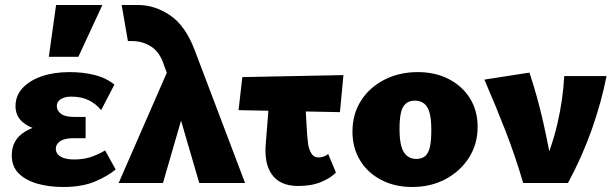

<svg xmlns="http://www.w3.org/2000/svg" viewBox="-20 -731 2459 767"><path d="M232 16Q175 16 128.5 2.5Q82 -11 54.5 -38.5Q27 -66 27 -111Q27 -173 80.5 -205.5Q134 -238 219 -238V-202Q174 -202 133 -212.5Q92 -223 67 -246.5Q42 -270 42 -307Q42 -349 70.5 -379.5Q99 -410 147.5 -426.5Q196 -443 257 -443Q312 -443 358 -431.5Q404 -420 437 -393L384 -291Q363 -317 333.5 -331Q304 -345 265 -345Q245 -345 232 -339.5Q219 -334 213 -326Q207 -318 207 -307Q207 -289 223.5 -276.5Q240 -264 275 -264H322V-179H275Q238 -179 220.5 -167Q203 -155 203 -137Q203 -124 211 -114.5Q219 -105 235.5 -99.5Q252 -94 277 -94Q312 -94 340.5 -103Q369 -112 400 -130L442 -54Q413 -29 361 -6.5Q309 16 232 16ZM175 -504 204 -711H389L293 -504Z M776 0 679 -332Q668 -373 660 -399Q652 -425 646 -441.5Q640 -458 635 -471Q619 -522 584.5 -544.5Q550 -567 507 -567Q501 -567 499.5 -567Q498 -567 491 -567L466 -711Q478 -711 495.5 -711Q513 -711 531 -711Q599 -711 660 -669.5Q721 -628 758 -530L959 0ZM454 0 668 -490 727 -331 631 0Z M933 -291 948 -423 1352 -431 1338 -283ZM1041 -148 1062 -414H1194L1207 -192Q1208 -180 1210.5 -158.5Q1213 -137 1223 -119.5Q1233 -102 1253 -102Q1263 -102 1274 -106Q1285 -110 1291 -116L1322 -42Q1303 -21 1264 -4.5Q1225 12 1172 12Q1132 12 1105.5 -1Q1079 -14 1064 -37Q1049 -60 1044 -88.5Q1039 -117 1041 -148Z M1626 16Q1557 16 1502.5 -12.5Q1448 -41 1418 -91Q1388 -141 1388 -205Q1388 -275 1422 -328.5Q1456 -382 1515.5 -412.5Q1575 -443 1649 -443Q1719 -443 1773 -415Q1827 -387 1857.5 -338Q1888 -289 1888 -224Q1888 -156 1854 -102Q1820 -48 1761 -16Q1702 16 1626 16ZM1643 -96Q1666 -96 1679.5 -108.5Q1693 -121 1698 -146.5Q1703 -172 1703 -211Q1703 -255 1696 -280.5Q1689 -306 1674 -317.5Q1659 -329 1637 -329Q1615 -329 1601 -317Q1587 -305 1581.5 -280Q1576 -255 1576 -216Q1576 -172 1583.5 -146Q1591 -120 1606.5 -108Q1622 -96 1643 -96Z M2070 0Q2039 -106 2000 -206.5Q1961 -307 1915 -413L2095 -441Q2127 -345 2150 -243Q2173 -141 2189 -44H2141Q2184 -140 2206.5 -236Q2229 -332 2234 -427H2403Q2382 -321 2344 -213.5Q2306 -106 2249 0Z"/></svg>

Font: Ysabeau Infant Black
Style: Regular
Weight: 900
Designer: Christian Thalmann (Catharsis Fonts)
Version: Version 2.001;gftools[0.9.30]; featfreeze: ss01,ss02,lnum